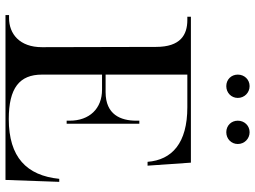

<svg xmlns="http://www.w3.org/2000/svg" viewBox="-135 -795 930 700"><g transform="rotate(90 330.0 -445.0)"><path d="M378 -229ZM252 -847C252 -871 270 -890 294 -890C318 -890 337 -871 337 -847C337 -823 318 -805 294 -805C270 -805 252 -823 252 -847ZM420 -847C420 -871 438 -890 462 -890C486 -890 505 -871 505 -847C505 -823 486 -805 462 -805C438 -805 420 -823 420 -847ZM378 -229ZM152 -133 151 -549C151 -638 107 -663 53 -663H41V-676H573L584 -518H570C563 -607 502 -663 371 -663H252V-365H316C398 -365 420 -420 420 -477V-488H431V-223H420V-234C420 -306 376 -352 307 -352H252V-133C252 -51 301 -12 414 -12C553 -12 620 -77 632 -196H643L636 0H35V-13H46C103 -13 152 -51 152 -133Z"/></g></svg>

Font: Open Baskerville 0.0.53
Style: Normal
Weight: 400
Designer: Isaac Moore, James Puckett, Rob Mientjes
Foundry: The Open Baskerville Project
Version: 0.0.53 (g939f078)